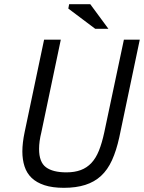

<svg xmlns="http://www.w3.org/2000/svg" viewBox="-20 -890 689 919"><path d="M573 -700H649L551 -233Q537 -169 516 -123Q495 -77 463.5 -48Q432 -19 388 -5Q344 9 286 9Q231 9 193 -3.5Q155 -16 131.5 -38.5Q108 -61 97.5 -93.5Q87 -126 87 -165Q87 -206 98 -258L191 -700H271L178 -257Q167 -213 167 -177Q167 -114 200 -89.5Q233 -65 298 -65Q337 -65 366.5 -76Q396 -87 417.5 -110Q439 -133 453.5 -169Q468 -205 479 -256ZM499 -752H436L307 -849L311 -870H412Z"/></svg>

Font: PT Sans
Style: Italic
Weight: 400
Italic angle: -12°
Designer: A.Korolkova, O.Umpeleva, V.Yefimov
Foundry: ParaType Ltd
Version: Version 2.003W OFL